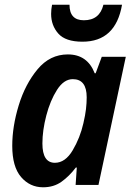

<svg xmlns="http://www.w3.org/2000/svg" viewBox="-20 -785 560 815"><path d="M498 -765H419Q403 -699 336 -699Q275 -699 275 -765H201Q197 -745 197 -726Q197 -677 227.5 -642.5Q258 -608 330 -608Q471 -608 498 -765ZM160 -176Q160 -231 176.5 -294.5Q193 -358 222 -403.5Q251 -449 289 -449Q348 -449 348 -372Q348 -348 345 -322Q342 -296 334 -262Q320 -200 288.5 -147Q257 -94 213 -94Q160 -94 160 -176ZM302 -74H306L301 0H398L514 -544H412L386 -474H382Q351 -554 268 -554Q192 -554 139.5 -491Q87 -428 59.5 -338Q32 -248 32 -166Q32 -77 69.5 -33.5Q107 10 163 10Q208 10 241 -13.5Q274 -37 302 -74Z"/></svg>

Font: Noto Sans UI SemiCondensed
Style: Bold Italic
Weight: 700
Width: 4
Designer: Monotype Design Team
Foundry: Monotype Imaging Inc.
Version: 1.001